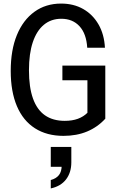

<svg xmlns="http://www.w3.org/2000/svg" viewBox="-20 -750 663 1074"><path d="M335 10Q242 10 175.5 -32.5Q109 -75 74.5 -156.5Q40 -238 40 -353Q40 -470 74.5 -554Q109 -638 172.5 -684Q236 -730 322 -730Q392 -730 445.5 -699.5Q499 -669 531 -613.5Q563 -558 567 -483H468Q463 -562 424.5 -603.5Q386 -645 323 -645Q266 -645 225.5 -611.5Q185 -578 163.5 -514Q142 -450 142 -357Q142 -262 164.5 -199Q187 -136 231.5 -105Q276 -74 342 -74Q384 -74 415.5 -85.5Q447 -97 470 -120L569 -86Q526 -39 467.5 -14.5Q409 10 335 10ZM469 -89V-332L500 -301H329V-383H569V-86ZM264 304V257Q294 249 309.5 229.5Q325 210 325 176L361 183H264V72H379V158Q379 215 349.5 253.5Q320 292 264 304Z"/></svg>

Font: Instrument Sans SemiCondensed Medium
Style: Regular
Weight: 500
Width: 4
Designer: Rodrigo Fuenzalida
Foundry: fragTYPE
Version: Version 1.000;gftools[0.9.28]